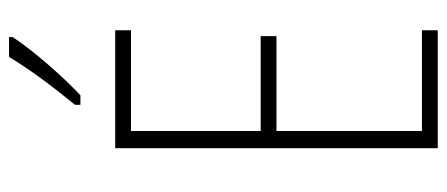

<svg xmlns="http://www.w3.org/2000/svg" viewBox="-302 -687 989 425"><g transform="rotate(-90 192.5 -474.5)"><path d="M323 -941V-949H279C248 -898 216 -856 173 -803V-791H194C234 -828 292 -894 323 -941ZM338 0V-35H115V-357H325V-392H115V-679H338V-714H77V0Z"/></g></svg>

Font: Noto Sans Hebrew ExtraCondensed ExtraLight
Style: Regular
Weight: 200
Width: 2
Designer: Monotype Design Team
Foundry: Monotype Imaging Inc.
Version: Version 2.004